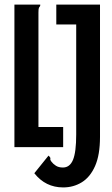

<svg xmlns="http://www.w3.org/2000/svg" viewBox="-20 -643 490 839"><path d="M256 176Q179 176 130 114L192 37Q202 46 200 50.5Q198 55 206 65Q212 73 224 81Q236 89 255 89Q285 89 299 55.5Q313 22 313 -55V-536H226V-623H417V-45Q417 34 395.5 82.5Q374 131 337.5 153.5Q301 176 256 176ZM43 0V-623H156Q156 -616 154 -614.5Q152 -613 150 -608.5Q148 -604 148 -588V-88H256V0Z"/></svg>

Font: Inconsolata SemiCondensed Bold
Style: Regular
Weight: 700
Width: 4
Monospace: yes
Designer: Raph Levien, Cyreal, Brenton Simpson
Foundry: Raph Levien, Cyreal, Google
Version: Version 3.001; ttfautohint (v1.8.2.53-6de2)